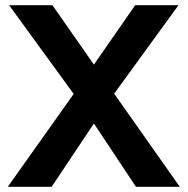

<svg xmlns="http://www.w3.org/2000/svg" viewBox="-20 -720 723 740"><path d="M264 -358 15 -700H182L342 -471L501 -700H668L420 -359L673 0H504L342 -244L179 0H10Z"/></svg>

Font: Oak Sans
Style: Bold
Weight: 700
Designer: Erik Kennedy, Walven
Foundry: Erik Kennedy, Walven
Version: Version 1.000